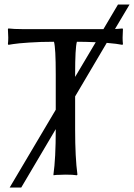

<svg xmlns="http://www.w3.org/2000/svg" viewBox="-20 -774 594 851"><path d="M313 -433.1 404.3 -586.9Q356.4 -588.9 320.8 -588.9Q313 -561.5 313 -444.8ZM227.1 -444.8Q227.1 -561.5 219.2 -588.9Q159.7 -588.9 109.1 -585.4Q58.6 -582 38.1 -578.6L17.1 -575.2L15.1 -579.1Q18.1 -602.5 15.1 -645L17.1 -647.9Q41 -645 77.1 -645H438.5L502.9 -753.9H554.2L489.7 -645.5Q505.9 -646 522.9 -647.9L524.9 -645Q522 -602.5 524.9 -579.1L522.9 -575.2Q499.5 -580.1 453.1 -584L313 -346.7V-200.2Q313 -75.2 323.2 0L320.8 2.9Q304.2 0 270 0Q254.4 0 241.2 1Q228.5 1 223.1 2L217.8 2.9L216.8 0Q227.1 -71.3 227.1 -200.2V-201.7L74.2 57.1H22.9L227.1 -287.6Z"/></svg>

Font: Linux Biolinum
Style: Regular
Weight: 400
Designer: Philipp H. Poll
Foundry: Philipp H. Poll
Version: Version 0.6.4